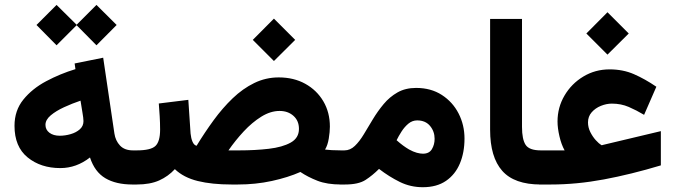

<svg xmlns="http://www.w3.org/2000/svg" viewBox="-20 -763 2792 794"><path d="M213.9 -742.7 296.9 -660.6 378.9 -742.7 462.4 -659.7 378.9 -575.7 296.9 -658.7 213.9 -575.7 130.9 -659.7ZM527.8 0Q459.5 0 415.5 -26.1Q371.6 -52.2 352.1 -111.8Q295.9 -67.9 229.5 -67.9Q148.4 -67.9 94.2 -112.1Q40 -156.2 40 -242.7Q40 -306.2 76.7 -351.3Q113.3 -396.5 171.1 -427.2Q229 -458 292 -477.1L288.6 -500.5L406.7 -524.4L453.1 -210.9Q457.5 -181.2 476.3 -161.1Q495.1 -141.1 529.8 -141.1H544.9V0ZM325.2 -262.2Q325.2 -269 324 -277.6Q322.8 -286.1 321.3 -295.4L313 -346.7Q278.3 -335 244.9 -319.6Q211.4 -304.2 189.7 -285.9Q168 -267.6 168 -246.6Q168 -226.6 184.3 -214.1Q200.7 -201.7 227.1 -201.7Q249.5 -201.7 272.2 -208.3Q294.9 -214.8 310.1 -228.3Q325.2 -241.7 325.2 -262.2Z M1112.8 -686 1200.7 -598.1 1112.8 -510.7 1025.4 -598.1ZM963.4 0H937.5Q856.4 0 797.9 -14.4Q739.3 -28.8 703.1 -63.5Q675.8 -33.7 638.2 -16.8Q600.6 0 545.4 0H525.4L525.9 -141.1H545.4Q603.5 -141.1 622.8 -159.4Q642.1 -177.7 642.1 -227.1Q642.1 -254.9 640.4 -282Q638.7 -309.1 636.7 -335L758.8 -350.1L768.1 -210.9Q770 -191.4 776.1 -177Q782.2 -162.6 793 -160.2Q826.2 -214.8 863.3 -265.6Q900.4 -316.4 942.1 -356.4Q983.9 -396.5 1031.5 -419.7Q1079.1 -442.9 1132.8 -442.9Q1194.8 -442.9 1242.4 -416.5Q1290 -390.1 1317.1 -344.2Q1344.2 -298.3 1344.2 -239.3Q1344.2 -217.8 1339.6 -189.9Q1335 -162.1 1324.2 -144.5Q1335.4 -143.1 1351.6 -142.1Q1367.7 -141.1 1390.1 -141.1H1404.8V0H1390.6Q1332.5 0 1293 -15.4Q1253.4 -30.8 1222.2 -51.8Q1171.4 -29.3 1104.2 -14.6Q1037.1 0 963.4 0ZM1136.2 -304.2Q1098.6 -304.2 1060.5 -280.5Q1022.5 -256.8 987.8 -219.5Q953.1 -182.1 924.8 -141.1H969.2Q1035.2 -141.1 1091.6 -147.7Q1147.9 -154.3 1182.1 -173.3Q1216.3 -192.4 1216.3 -230Q1216.3 -263.7 1193.6 -283.9Q1170.9 -304.2 1136.2 -304.2Z M1728.5 11.2Q1677.7 11.2 1633.5 -10.5Q1589.4 -32.2 1547.4 -64.5Q1520.5 -37.6 1491.5 -18.8Q1462.4 0 1406.7 0H1385.3V-141.1H1404.3Q1428.2 -141.1 1447.5 -159.7Q1466.8 -178.2 1484.6 -207.8Q1502.4 -237.3 1522.2 -270.3Q1542 -303.2 1566.7 -332.8Q1591.3 -362.3 1624 -380.9Q1656.7 -399.4 1700.7 -399.4Q1762.2 -399.4 1807.1 -370.4Q1852.1 -341.3 1876.5 -293.7Q1900.9 -246.1 1900.9 -189.9Q1900.9 -132.3 1881.8 -86.9Q1862.8 -41.5 1824.5 -15.1Q1786.1 11.2 1728.5 11.2ZM1705.1 -265.1Q1685.1 -265.1 1668.9 -251.7Q1652.8 -238.3 1640.6 -219.2Q1628.4 -200.2 1620.1 -183.1Q1634.3 -170.4 1647 -161.1Q1659.7 -151.9 1671.4 -145Q1689 -135.3 1703.6 -131.3Q1718.3 -127.4 1729 -127.4Q1754.9 -127.4 1766.1 -146.2Q1777.3 -165 1777.3 -189Q1777.3 -219.7 1758.3 -242.4Q1739.3 -265.1 1705.1 -265.1Z M2006.8 -684.6H2138.7V-238.3Q2138.7 -186.5 2153.8 -163.8Q2168.9 -141.1 2216.3 -141.1H2228.5V0H2216.3Q2106.9 0 2056.9 -56.6Q2006.8 -113.3 2006.8 -226.6Z M2492.2 -712.4 2580.1 -624.5 2492.2 -537.1 2404.8 -624.5ZM2314.9 -141.1Q2301.3 -165.5 2293.5 -199.5Q2285.6 -233.4 2285.6 -260.7Q2285.6 -318.8 2314.5 -367.9Q2343.3 -417 2392.3 -446.5Q2441.4 -476.1 2501 -476.1Q2556.2 -476.1 2601.6 -456.3Q2647 -436.5 2694.3 -404.3L2643.6 -288.1Q2611.8 -307.1 2580.1 -320.8Q2548.3 -334.5 2510.3 -334.5Q2487.8 -334.5 2464.8 -325.2Q2441.9 -315.9 2426.8 -298.6Q2411.6 -281.2 2411.6 -256.8Q2411.6 -236.3 2421.1 -217Q2430.7 -197.8 2443.8 -183.3Q2457 -168.9 2467.3 -162.6Q2469.2 -162.1 2475.1 -164.1L2712.9 -220.7V-79.1Q2589.8 -42 2477.3 -21Q2364.7 0 2258.3 0H2209V-141.1Z"/></svg>

Font: Vazirmatn UI FD ExtraBold
Style: Regular
Weight: 800
Designer: Saber Rastikerdar
Foundry: Saber Rastikerdar
Version: Version 33.003